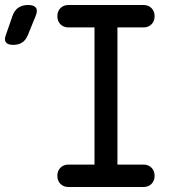

<svg xmlns="http://www.w3.org/2000/svg" viewBox="-125 -750 745 770"><path d="M-13 -610Q-21 -590 -35.5 -580Q-50 -570 -72 -570Q-94 -570 -101.5 -580.5Q-109 -591 -101 -611L-75 -686Q-67 -709 -51 -719.5Q-35 -730 -12 -730Q11 -730 19 -719Q27 -708 18 -686ZM346 -90H450Q470 -90 482.5 -77.5Q495 -65 495 -45Q495 -25 482.5 -12.5Q470 0 450 0H150Q130 0 117.5 -12.5Q105 -25 105 -45Q105 -65 117.5 -77.5Q130 -90 150 -90H254V-640H150Q130 -640 117.5 -652.5Q105 -665 105 -685Q105 -705 117.5 -717.5Q130 -730 150 -730H450Q470 -730 482.5 -717.5Q495 -705 495 -685Q495 -665 482.5 -652.5Q470 -640 450 -640H346Z"/></svg>

Font: Maple Mono
Style: Regular
Weight: 400
Monospace: yes
Designer: subframe7536
Version: Version 7.300